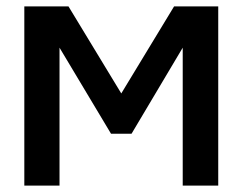

<svg xmlns="http://www.w3.org/2000/svg" viewBox="-20 -580 758 600"><path d="M56 0V-560H194L359 -288L524 -560H662V0H551V-431L391 -162H327L166 -431V0Z"/></svg>

Font: Tektur Medium
Style: Regular
Weight: 500
Designer: Adam Jagosz
Foundry: Adam Jagosz
Version: Version 1.005;gftools[0.9.30]